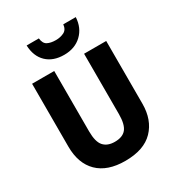

<svg xmlns="http://www.w3.org/2000/svg" viewBox="-219 -1079 1130 1225"><g transform="rotate(-30 345.5 -466.5)"><path d="M619 -252Q619 -133 550 -61.5Q481 10 343 10Q212 10 142.5 -58.5Q73 -127 73 -251V-714H236V-269Q236 -192 264 -160.5Q292 -129 346 -129Q404 -129 430 -161.5Q456 -194 456 -270V-714H619ZM527 -943Q523 -866 473 -818.5Q423 -771 344 -771Q263 -771 215.5 -816.5Q168 -862 165 -943H255Q259 -904 283 -891.5Q307 -879 345 -879Q377 -879 404 -892Q431 -905 435 -943Z"/></g></svg>

Font: Noto Sans Gujarati SemiCondensed ExtraBold
Style: Regular
Weight: 800
Width: 4
Designer: Jelle Bosma - Monotype Design Team, Universal Thirst
Foundry: Monotype Imaging Inc.
Version: Version 2.106; ttfautohint (v1.8.4.7-5d5b)